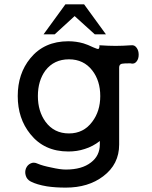

<svg xmlns="http://www.w3.org/2000/svg" viewBox="-20 -731 707 893"><path d="M534.2 -58.6V-417Q534.2 -431.6 546.9 -434.6Q555.7 -436.5 586.9 -436.5L590.8 -435.5Q606.4 -432.6 616.2 -446.3Q625 -458 625 -476.6Q625 -495.1 616.2 -507.8Q606.4 -522.5 590.8 -520.5Q549.8 -517.6 517.6 -517.6Q485.4 -517.6 442.4 -520.5Q443.4 -504.9 436.5 -502.9Q432.6 -502.9 414.1 -510.7Q387.7 -523.4 368.2 -529.3Q334 -539.1 297.9 -539.1Q185.5 -539.1 121.1 -460Q62.5 -388.7 62.5 -284.2Q62.5 -179.7 121.1 -107.4Q185.5 -26.4 297.9 -26.4Q338.9 -26.4 374 -38.1Q412.1 -49.8 444.3 -75.2V-59.6Q444.3 -6.8 403.3 24.4Q361.3 57.6 286.1 57.6Q259.8 57.6 217.8 47.9Q177.7 40 155.3 30.3Q136.7 21.5 122.1 29.3Q107.4 36.1 100.6 52.7Q94.7 68.4 99.6 85Q104.5 103.5 123 113.3Q151.4 127.9 198.2 135.7Q236.3 141.6 286.1 141.6Q390.6 141.6 460 88.9Q534.2 33.2 534.2 -58.6ZM300.8 -455.1Q369.1 -455.1 409.2 -403.3Q446.3 -355.5 446.3 -284.2Q446.3 -213.9 409.2 -165Q369.1 -110.4 300.8 -110.4Q231.4 -110.4 191.4 -165Q156.2 -213.9 156.2 -284.2Q156.2 -355.5 191.4 -403.3Q231.4 -455.1 300.8 -455.1ZM234.4 -571.3 327.1 -656.2 420.9 -571.3H472.7L371.1 -710.9H284.2L182.6 -571.3Z"/></svg>

Font: Gungsuh
Style: Regular
Weight: 400
Version: Version 2.21